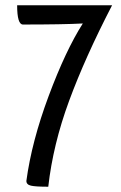

<svg xmlns="http://www.w3.org/2000/svg" viewBox="-20 -620 458 728"><path d="M45 -600H405Q303 -403 242 -237.5Q181 -72 163 88Q115 88 97.5 84Q80 80 80 66Q100 -83 164.5 -256Q229 -429 294 -531Q220 -527 67 -527Q45 -527 45 -600Z"/></svg>

Font: YanoneKaffeesatzRR
Style: Regular
Weight: 400
Designer: Yanone (Cyrillic: Daniel Pouzeot & Huerta Tipografica)
Foundry: Yanone
Version: Version 1.100;PS 001.100;hotconv 1.0.70;makeotf.lib2.5.58329